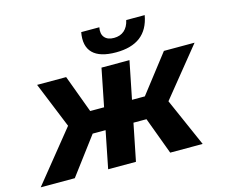

<svg xmlns="http://www.w3.org/2000/svg" viewBox="-154 -892 1211 1034"><g transform="rotate(-15 452.0 -375.5)"><path d="M673 0 578 -256 715 -316 854 0ZM477 -207 501 -328H688L664 -207ZM722 -253 573 -268 782 -538H953ZM141 0H-49L217 -329L333 -256ZM482 0H327L434 -538H590ZM414 -207H228L252 -328H438ZM191 -253 75 -538H237L337 -268ZM532 -597Q442 -597 403 -636Q364 -675 378 -751H479Q472 -715 489 -695Q506 -675 541 -675Q576 -675 598.5 -694.5Q621 -714 629 -751H732Q718 -673 668 -635Q618 -597 532 -597Z"/></g></svg>

Font: MOST Montserrat
Style: Bold Italic
Weight: 700
Italic angle: -11.3°
Designer: Julieta Ulanovsky
Foundry: Julieta Ulanovsky
Version: Version 8.000;March 11, 2024;FontCreator 15.0.0.2926 64-bit